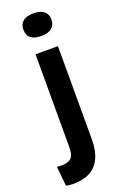

<svg xmlns="http://www.w3.org/2000/svg" viewBox="-198 -780 644 1022"><g transform="rotate(-20 124.0 -269.0)"><path d="M26 194Q17 194 7.5 193Q-2 192 -12 189L-23 79Q29 84 52 69Q75 54 75 4V-523H202V3Q202 53 190.5 89Q179 125 157 148.5Q135 172 102 183Q69 194 26 194ZM138 -604Q99 -604 79 -620Q59 -636 59 -668Q59 -699 79.5 -715.5Q100 -732 138 -732Q177 -732 197.5 -715.5Q218 -699 218 -668Q218 -637 197.5 -620.5Q177 -604 138 -604Z"/></g></svg>

Font: Bricolage Grotesque 17pt SemiBold
Style: Regular
Weight: 600
Version: Version 1.001;gftools[0.9.33.dev8+g029e19f]